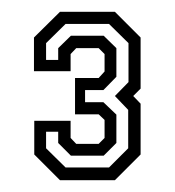

<svg xmlns="http://www.w3.org/2000/svg" viewBox="-20 -720 296 325"><path d="M81.5 -415 38 -458.5V-515.5H99.5V-486.5L109 -476.5H147L157 -486.5V-517L147 -526.5H107V-588H147L157 -599V-628.5L147 -638.5H109L99.5 -628.5V-599.5H37.5V-656.5L81.5 -700H174.5L218 -656.5V-570L205.5 -557.5L218 -544.5V-458.5L174.5 -415ZM91 -436.5H164.5L197 -469V-534L174.5 -557.5L197.5 -581V-647L164.5 -679.5H91L58 -647V-618.5H78.5V-638.5L100 -659.5H155.5L177 -638.5V-590L155 -567.5H124V-547H155L177 -526V-478L155.5 -456.5H100L78.5 -478V-497H58V-469Z"/></svg>

Font: Tourney Medium
Style: Regular
Weight: 500
Designer: Tyler Finck
Foundry: Etcetera Type Co
Version: Version 1.015